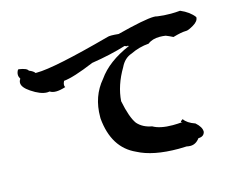

<svg xmlns="http://www.w3.org/2000/svg" viewBox="-84 -755 1008 820"><g transform="rotate(-15 419.5 -345.5)"><path d="M664 -59Q656 -59 647 -61L612 -60Q499 -60 433 -95Q335 -139 323 -271V-278Q323 -369 377 -432Q423 -498 520 -539L513 -543L515 -541Q515 -540 513 -540Q511 -540 502 -544Q434 -523 350 -510Q257 -471 214 -467Q209 -457 209 -450Q209 -444 212 -440Q187 -432 170 -432Q153 -432 143 -439L132 -438Q103 -438 63 -465Q30 -487 30 -507Q30 -516 36 -524Q30 -534 30 -543Q30 -554 37 -565L36 -564L40 -565Q75 -560 80 -548Q100 -540 105 -531H111Q188 -531 442 -600Q447 -602 459 -602Q471 -602 491 -600Q615 -632 655 -632Q665 -632 670 -630Q698 -626 729 -626Q749 -626 770 -628Q810 -611 830 -584V-583Q830 -566 806.5 -552Q783 -538 773 -538H771Q752 -538 714 -527Q696 -536 683 -541Q669 -543 657 -543Q624 -543 604 -527Q562 -524 523 -505Q490 -494 473 -458Q432 -389 427 -320Q442 -245 464 -215Q487 -189 527 -182Q558 -164 614 -164Q634 -164 657 -166Q651 -167 651 -169Q651 -172 661 -178Q674 -158 709 -146Q734 -124 734 -104V-102Q729 -82 705 -82Q688 -59 664 -59Z"/></g></svg>

Font: Xiangcui Kesong Xiangcui Kesong
Style: Regular
Weight: 400
Version: Version 1.501;March 28, 2024;FontCreator 14.0.0.2814 64-bit